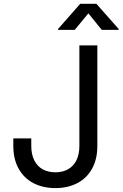

<svg xmlns="http://www.w3.org/2000/svg" viewBox="-20 -962 633 992"><path d="M48.8 -208V-247.1H141.6V-208Q141.6 -164.6 157 -133.8Q172.4 -103 200.4 -87.4Q228.5 -71.8 266.1 -71.8Q303.7 -71.8 331.5 -87.4Q359.4 -103 374.8 -133.8Q390.1 -164.6 390.1 -208V-727.5H482.9V-208Q482.9 -139.6 455.8 -90.6Q428.7 -41.5 379.6 -15.9Q330.6 9.8 266.1 9.8Q201.7 9.8 152.6 -15.9Q103.5 -41.5 76.2 -90.6Q48.8 -139.6 48.8 -208ZM279.8 -807.6V-812L394.5 -942.4H478L593.3 -812V-807.6H505.9L436.5 -893.1L366.2 -807.6Z"/></svg>

Font: Raveo Variable
Style: Regular
Weight: 400
Designer: Jakub Foglar, Rasmus Andersson (Inter)
Foundry: Jakubfoglar.com
Version: Version 1.000;Glyphs 3.2.3 (3260)